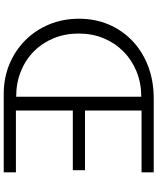

<svg xmlns="http://www.w3.org/2000/svg" viewBox="75 -940 865 1056"><g transform="rotate(90 508.0 -412.5)"><path d="M497 0H928.5V-67H588.5V-380H916.5V-447H588.5V-758H928.5V-825H523Q425 -825 344.5 -794.2Q264 -763.5 205.5 -707.8Q147 -652 115.2 -577.2Q83.5 -502.5 83.5 -414Q83.5 -325.5 114.8 -250Q146 -174.5 202.2 -118.5Q258.5 -62.5 333.8 -31.2Q409 0 497 0ZM512.5 -68.5Q436.5 -68.5 372.8 -94.2Q309 -120 262.5 -166.5Q216 -213 190.5 -275.8Q165 -338.5 165 -412Q165 -487 191.2 -550Q217.5 -613 264.5 -659.2Q311.5 -705.5 375 -731Q438.5 -756.5 512.5 -756.5Z"/></g></svg>

Font: Spartan
Style: Regular
Weight: 400
Designer: Matt Bailey, Mirko Velimirovic
Foundry: Matt Bailey
Version: Version 1.003; ttfautohint (v1.8.3)